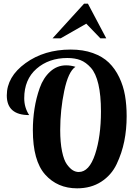

<svg xmlns="http://www.w3.org/2000/svg" viewBox="-20 -1020 737 1046"><path d="M17 -500Q17 -602 119 -676Q221 -750 365 -750Q433 -750 486 -731Q539 -712 573 -679Q607 -646 629.5 -599Q652 -552 661 -500Q670 -448 670 -387Q670 -315 657 -250.5Q644 -186 615.5 -126Q587 -66 531.5 -30Q476 6 400 6Q293 6 226 -69Q159 -144 159 -311Q159 -370 168 -428Q177 -486 196.5 -541Q216 -596 253.5 -630Q291 -664 340 -664Q366 -664 391 -656Q352 -630 330 -525Q308 -420 308 -312Q308 -244 318 -195.5Q328 -147 344.5 -124.5Q361 -102 376.5 -92.5Q392 -83 409 -83Q466 -83 498 -179.5Q530 -276 530 -413Q530 -501 516 -561Q502 -621 475 -651Q448 -681 418 -692.5Q388 -704 347 -704Q246 -704 179 -645.5Q112 -587 112 -485Q112 -434 139 -393Q17 -393 17 -500ZM266 -811 438 -1000H459L559 -811H527L450 -891L310 -811Z"/></svg>

Font: Lobster Two
Style: Bold
Weight: 700
Designer: Pablo Impallari
Foundry: Pablo Impallari. www.impallari.com
Version: Version 1.006